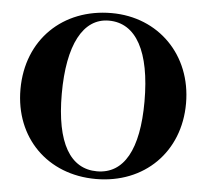

<svg xmlns="http://www.w3.org/2000/svg" viewBox="-51 -745 880 818"><g transform="rotate(5 389.0 -336.0)"><path d="M394 -691C186 -691 35 -547 35 -334C35 -127 181 19 388 19C595 19 743 -127 743 -335C743 -542 595 -691 394 -691ZM385 -658C502 -658 566 -541 566 -328C566 -122 505 -14 390 -14C276 -14 212 -119 212 -330C212 -540 275 -658 385 -658Z"/></g></svg>

Font: XITS Math
Style: Bold
Weight: 700
Designer: MicroPress Inc., with final additions and corrections provided by Coen Hoffman, Elsevier (retired)
Version: Version 1.105